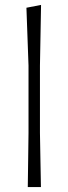

<svg xmlns="http://www.w3.org/2000/svg" viewBox="-20 -761 278 781"><path d="M93 0Q93.5 -56 94.5 -107.8Q95.5 -159.5 96 -220.5V-494Q92 -619 87.5 -729.5L147 -741Q146 -681 144.8 -619.8Q143.5 -558.5 142.5 -494V-220.5Q143.5 -159.5 144.5 -107.8Q145.5 -56 146.5 0Z"/></svg>

Font: Commissioner Loud ExtraLight
Style: Regular
Weight: 200
Designer: Kostas Bartsokas
Foundry: Kostas Bartsokas
Version: Version 1.000; ttfautohint (v1.8.3)